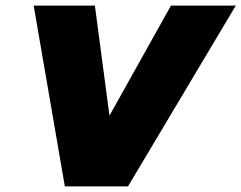

<svg xmlns="http://www.w3.org/2000/svg" viewBox="-20 -664 860 684"><path d="M211 0 100 -644H318L370 -252L589 -644H820L436 0Z"/></svg>

Font: Kanit ExtraBold
Style: Italic
Weight: 800
Italic angle: -12°
Designer: Katatrad Team
Foundry: CadsonDemak
Version: Version 2.000; ttfautohint (v1.8.3)